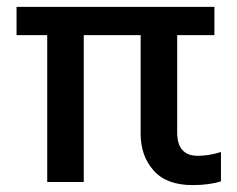

<svg xmlns="http://www.w3.org/2000/svg" viewBox="-20 -528 688 557"><path d="M602 -508V-426H494V-144Q494 -76 554 -76Q586 -76 621 -87V-2Q587 9 539 9Q463 9 425.5 -33.5Q388 -76 388 -140V-426H223V0H117V-426H28V-508Z"/></svg>

Font: LT Superior Semi-bold
Style: Regular
Weight: 600
Designer: Daniel Lyons
Foundry: LyonsType
Version: Version 1.0